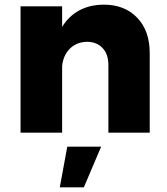

<svg xmlns="http://www.w3.org/2000/svg" viewBox="-20 -568 714 822"><path d="M621 -341V0H444V-290Q444 -336 419 -362.5Q394 -389 352 -389Q308 -388 279.5 -360Q251 -332 246 -286V0H68V-541H246V-453Q275 -500 320.5 -524Q366 -548 425 -548Q514 -548 567.5 -492Q621 -436 621 -341ZM268 60H413L339 234H236Z"/></svg>

Font: Montserrat arm2
Style: Bold
Weight: 700
Designer: Julieta Ulanovsky
Foundry: Julieta Ulanovsky
Version: Version 6.000